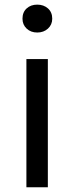

<svg xmlns="http://www.w3.org/2000/svg" viewBox="-20 -793 314 813"><path d="M91.8 0V-543H182.6V0ZM75.2 -713.9Q75.2 -741.2 92.8 -757.3Q110.4 -773.4 137.7 -773.4Q165 -773.4 183.1 -757.3Q201.2 -741.2 201.2 -713.9Q201.2 -688.5 183.1 -671.9Q165 -655.3 137.7 -655.3Q110.4 -655.3 92.8 -671.9Q75.2 -688.5 75.2 -713.9Z"/></svg>

Font: Gen Shin Gothic Regular
Style: Regular
Weight: 400
Designer: [Source Han Sans]
Ryoko NISHIZUKA  (kana & ideographs); Paul D. Hunt (Latin, Greek & Cyrillic); Wenlong ZHANG  (bopomofo
Version: Version 1.002.20150607